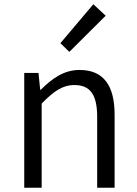

<svg xmlns="http://www.w3.org/2000/svg" viewBox="-20 -883 645 903"><path d="M94 0H176V-396C232 -453 273 -483 330 -483C405 -483 437 -437 437 -333V0H519V-343C519 -481 467 -554 354 -554C280 -554 224 -513 172 -461H169L161 -540H94ZM306 -639 477 -809 419 -863 264 -680Z"/></svg>

Font: ChiuKong Gothic MN Normal
Style: Regular
Weight: 350
Designer: Ryoko NISHIZUKA 西塚涼子 (kana, bopomofo & ideographs); Paul D. Hunt (Latin, Greek & Cyrillic); Sandoll Communications 산돌커뮤니
Foundry: Adobe
Version: Version 1.300